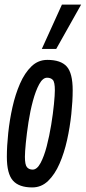

<svg xmlns="http://www.w3.org/2000/svg" viewBox="-20 -810 375 840"><path d="M121 10Q63 10 36.5 -20Q10 -50 10 -124Q10 -171 16 -228Q22 -285 34.5 -341Q47 -397 67.5 -444Q88 -491 117.5 -519.5Q147 -548 187 -548Q246 -548 272 -519Q298 -490 298 -415Q298 -368 292 -311Q286 -254 273.5 -197.5Q261 -141 240.5 -94Q220 -47 190.5 -18.5Q161 10 121 10ZM123 -68Q142 -68 157.5 -97Q173 -126 184.5 -170.5Q196 -215 204 -264Q212 -313 216 -354Q220 -395 220 -415Q220 -451 211 -460.5Q202 -470 186 -470Q167 -470 151.5 -441.5Q136 -413 124 -368.5Q112 -324 104.5 -275Q97 -226 93 -185Q89 -144 89 -124Q89 -89 98 -78.5Q107 -68 123 -68ZM163 -596 251 -790H335L226 -596Z"/></svg>

Font: Georama Extra Condensed Medium
Style: Italic
Weight: 500
Width: 2
Italic angle: -9°
Designer: Jean-Baptiste Levee
Foundry: Production Type
Version: Version 1.000